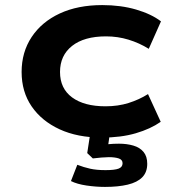

<svg xmlns="http://www.w3.org/2000/svg" viewBox="-20 -531 678 755"><path d="M381 10Q285 10 214.5 -22.5Q144 -55 104.5 -112.5Q65 -170 65 -248Q65 -326 104.5 -385.5Q144 -445 215 -478Q286 -511 382 -511Q455 -511 515 -493.5Q575 -476 613 -447L565 -339Q528 -362 485.5 -375Q443 -388 397 -388Q311 -388 263.5 -350.5Q216 -313 216 -248Q216 -183 263.5 -148Q311 -113 395 -113Q444 -113 485.5 -126Q527 -139 562 -161L612 -52Q572 -24 514 -7Q456 10 381 10ZM393 204Q357 204 320 198.5Q283 193 259 181L284 117Q310 127 335 132.5Q360 138 395 138Q431 138 446.5 132Q462 126 462 111Q462 97 447 92Q432 87 408 87Q397 87 378.5 88.5Q360 90 345 92L323 71L337 -20H414L402 63L367 44Q386 38 406 36Q426 34 448 34Q479 34 504.5 41.5Q530 49 544.5 66.5Q559 84 559 113Q559 146 539.5 166Q520 186 482.5 195Q445 204 393 204Z"/></svg>

Font: Nunito Sans 7pt Expanded
Style: Bold
Weight: 700
Width: 7
Designer: Vernon Adams
Foundry: Vernon Adams
Version: Version 3.101;gftools[0.9.27]